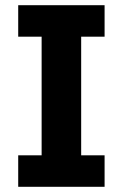

<svg xmlns="http://www.w3.org/2000/svg" viewBox="-20 -718 472 738"><path d="M50 0V-121H140V-577H50V-698H382V-577H292V-121H382V0Z"/></svg>

Font: Anuphan
Style: Bold
Weight: 700
Designer: Mike Abbink, Paul van der Laan, Pieter van Rosmalen, Mint Tantisuwanna
Foundry: Bold Monday; Cadson Demak
Version: Version 3.002;hotconv 1.0.109;makeotfexe 2.5.65596